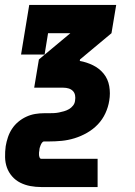

<svg xmlns="http://www.w3.org/2000/svg" viewBox="-26 -550 546 775"><path d="M141 205Q118 205 96.5 201Q75 197 56 187.5Q37 178 23 162Q9 146 2 126.5Q-5 107 -5.5 84.5Q-6 62 -3 40Q0 22 6 4Q12 -14 22.5 -30Q33 -46 48 -58.5Q63 -71 80.5 -79Q98 -87 116 -90Q134 -93 152 -93H171Q182 -93 192 -93.5Q202 -94 212 -96Q222 -98 232.5 -101Q243 -104 252.5 -109.5Q262 -115 269 -124Q276 -133 277 -144Q277 -144 277 -144Q277 -144 277 -144Q279 -155 277 -165.5Q275 -176 268 -183Q261 -190 251 -193Q241 -196 230 -196H112L131 -310L258 -416H168L154 -330H59L92 -530H443L424 -416L297 -310L296 -304Q324 -299 349.5 -286.5Q375 -274 392.5 -252.5Q410 -231 415 -202Q420 -173 415 -144H346H415Q415 -144 415 -144Q415 -144 415 -144Q411 -118 399.5 -93Q388 -68 369 -48Q350 -28 325.5 -14Q301 0 275 8Q249 16 223 18.5Q197 21 171 21H152Q147 21 143.5 26Q140 31 138 36Q136 41 134.5 46Q133 51 133 56Q132 61 131.5 66Q131 71 131.5 76Q132 81 134 86Q136 91 141 91H368V205Z"/></svg>

Font: Iosevka Slab Heavy Oblique
Style: Regular
Weight: 900
Italic angle: -9°
Monospace: yes
Designer: Belleve Invis
Foundry: Belleve Invis
Version: Version 11.1.1; ttfautohint (v1.8.3)